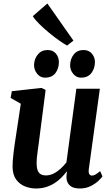

<svg xmlns="http://www.w3.org/2000/svg" viewBox="-20 -1064 638 1094"><path d="M184.5 10Q152.5 10 122.2 -2Q92 -14 72 -41.2Q52 -68.5 51.5 -115Q51.5 -132.5 53.2 -153.5Q55 -174.5 57.8 -197.8Q60.5 -221 64 -244.8Q67.5 -268.5 71 -290.5L98.5 -473L40.5 -506L47.5 -544.5L217 -563L240 -551.5L206 -288.5Q203.5 -267 200.5 -245.5Q197.5 -224 194.8 -203.8Q192 -183.5 190.2 -166.2Q188.5 -149 188.5 -136Q188.5 -109.5 194.5 -93.8Q200.5 -78 212.2 -71.2Q224 -64.5 242 -64.5Q264 -64.5 285.5 -75.2Q307 -86 325.8 -103.2Q344.5 -120.5 358.5 -139L415 -558.5H549L486 -100Q483.5 -81 488.8 -72.2Q494 -63.5 504 -63.5Q513 -63.5 523 -69Q533 -74.5 550.5 -89L564 -59Q558.5 -50.5 541.2 -34Q524 -17.5 496.8 -3.8Q469.5 10 435 10Q398 10 379.8 -5.5Q361.5 -21 359 -46.5Q358.5 -49.5 358.5 -54Q358.5 -58.5 359 -63.8Q359.5 -69 360.2 -74.8Q361 -80.5 361.5 -85.5L360 -86.5Q346.5 -69 329.5 -51.8Q312.5 -34.5 290.8 -20.5Q269 -6.5 242.8 1.8Q216.5 10 184.5 10ZM236 -621.5Q209.5 -621.5 191.8 -643.5Q174 -665.5 174 -693.5Q175 -729 195.8 -754Q216.5 -779 251 -779Q282.5 -779 299.2 -757.8Q316 -736.5 315.5 -710Q315.5 -673.5 295.8 -647.5Q276 -621.5 236 -621.5ZM441 -621.5Q415 -621.5 397 -643.5Q379 -665.5 379.5 -693.5Q380.5 -729 400.5 -754Q420.5 -779 456 -779Q486.5 -779 504 -757.8Q521.5 -736.5 521 -710Q520.5 -673.5 500.5 -647.5Q480.5 -621.5 441 -621.5ZM362.5 -804.5Q346.5 -812.5 318.8 -832Q291 -851.5 260.2 -876.8Q229.5 -902 204 -927.2Q178.5 -952.5 167 -972L250 -1044L398.5 -832.5Z"/></svg>

Font: Merriweather 28pt
Style: Bold Italic
Weight: 700
Italic angle: -7.8°
Version: Version 2.101